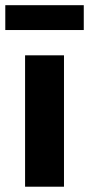

<svg xmlns="http://www.w3.org/2000/svg" viewBox="-30 -705 336 725"><path d="M64.7 0V-496.1H211.6V0ZM-10 -591.6V-685.4H286.3V-591.6Z"/></svg>

Font: Mada
Style: Regular
Weight: 400
Designer: Khaled Hosny
Version: Version 1.5